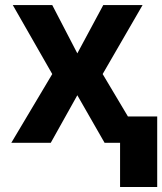

<svg xmlns="http://www.w3.org/2000/svg" viewBox="-20 -566 643 761"><path d="M187.1 -545.9 286.5 -354.5 389.3 -545.9H545.1L386.9 -272.5L549.2 0H394.5L286.5 -188.5L181.2 0H24.8L187.1 -272.5L30.7 -545.9ZM603.1 -104.5V175.2H455.9V-104.5Z"/></svg>

Font: Inter V
Style: 
Weight: 400
Designer: Rasmus Andersson
Foundry: rsms
Version: Version 4.000;git-a3f224843